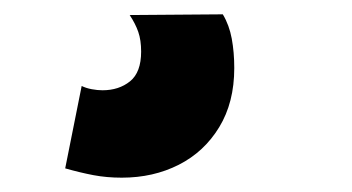

<svg xmlns="http://www.w3.org/2000/svg" viewBox="-20 -28 491 268"><path d="M71 207 94 92Q100 95 108 96.5Q116 98 123 98Q146 98 161.5 85.5Q177 73 177 44Q177 28 173 16.5Q169 5 161 -7L291 -8Q300 7 303.5 26Q307 45 307 67Q307 115 286 149.5Q265 184 229.5 202Q194 220 150 220Q129 220 110.5 216.5Q92 213 71 207Z"/></svg>

Font: Georama ExtraBold
Style: Italic
Weight: 800
Italic angle: -9°
Version: Version 1.001